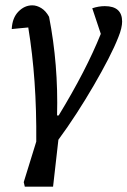

<svg xmlns="http://www.w3.org/2000/svg" viewBox="-20 -508 478 720"><path d="M200 -75Q303 -244 358 -381L326 -477Q350 -485 373 -485Q438 -485 438 -427Q438 -416 434.5 -401Q431 -386 424 -369Q410 -333 386 -286.5Q362 -240 331.5 -187.5Q301 -135 267 -82.5Q233 -30 199 16L179 192H73L69 175L116 23Q117 -95 109.5 -201.5Q102 -308 86 -405Q74 -404 59 -402.5Q44 -401 24 -399Q26 -441 49 -464.5Q72 -488 101 -488Q118 -488 135 -477.5Q152 -467 164 -445Q199 -266 194 -75Z"/></svg>

Font: Piazzolla Medium
Style: Italic
Weight: 500
Italic angle: -11.3°
Designer: Juan Pablo del Peral
Foundry: Huerta Tipografica
Version: Version 1.330